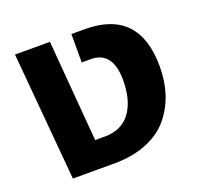

<svg xmlns="http://www.w3.org/2000/svg" viewBox="-104 -684 837 800"><g transform="rotate(-20 314.5 -284.0)"><path d="M89 0 39 -568H194L231 -119H273Q349 -119 387.5 -171.5Q426 -224 426 -314Q426 -442 329 -442H289V-568H348Q589 -568 589 -315Q589 -251 571.5 -196.5Q554 -142 517.5 -97Q481 -52 418 -26Q355 0 271 0Z"/></g></svg>

Font: FiraGO
Style: Bold
Weight: 700
Designer: bBox Type
Foundry: bBox Type GmbH
Version: Version 1.001;PS 001.001;hotconv 1.0.88;makeotf.lib2.5.64775